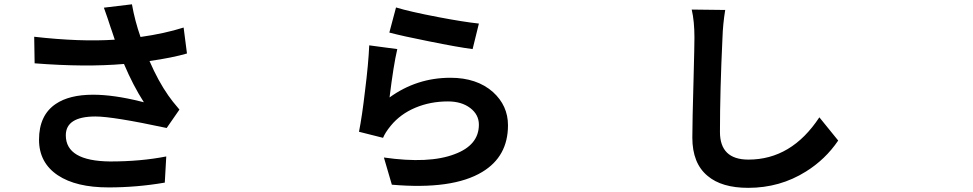

<svg xmlns="http://www.w3.org/2000/svg" viewBox="-20 -818 4540 896"><path d="M486.3 56.6Q335 56.6 250 0Q162.1 -58.6 162.1 -166Q162.1 -280.3 240.2 -333Q303.7 -376 414.1 -376Q509.8 -376 635.7 -344.7Q647.5 -341.8 651.4 -340.8Q600.6 -419.9 558.6 -519.5Q378.9 -503.9 141.6 -522.5L139.6 -646.5Q353.5 -622.1 515.6 -632.8Q510.7 -646.5 502.9 -670.9Q498 -686.5 495.1 -693.4Q484.4 -727.5 464.8 -782.2L595.7 -797.9Q609.4 -720.7 635.7 -645.5Q747.1 -661.1 836.9 -689.5L852.5 -568.4Q786.1 -548.8 677.7 -533.2Q718.8 -438.5 765.6 -372.1Q782.2 -347.7 817.4 -306.6L757.8 -220.7Q506.8 -274.4 425.8 -274.4Q287.1 -274.4 287.1 -186.5Q287.1 -66.4 494.1 -64.5Q636.7 -64.5 755.9 -87.9L749 34.2Q619.1 56.6 486.3 56.6Z M1808.6 43.9 1771.5 -83Q1982.4 -52.7 2101.6 -98.6Q2214.8 -140.6 2214.8 -236.3Q2214.8 -283.2 2174.3 -314Q2133.8 -344.7 2070.3 -344.7Q1988.3 -344.7 1918.5 -315.4Q1848.6 -286.1 1803.7 -231.4Q1777.3 -199.2 1767.6 -174.8L1655.3 -203.1Q1669.9 -276.4 1683.6 -395.5Q1699.2 -518.6 1703.1 -606.4L1834 -588.9Q1816.4 -514.6 1797.9 -363.3Q1924.8 -455.1 2082 -455.1Q2205.1 -455.1 2280.3 -388.7Q2350.6 -325.2 2350.6 -233.4Q2350.6 -87.9 2230.5 -15.6Q2091.8 68.4 1808.6 43.9ZM2185.5 -588.9Q2117.2 -597.7 1982.4 -625Q1859.4 -649.4 1796.9 -666L1828.1 -783.2Q1891.6 -763.7 2024.4 -738.3Q2142.6 -715.8 2214.8 -708Z M3471.7 58.6Q3347.7 58.6 3282.2 2.9Q3210.9 -55.7 3210.9 -175.8Q3210.9 -248 3216.8 -457Q3220.7 -605.5 3220.7 -642.6Q3220.7 -718.8 3208 -773.4L3364.3 -771.5Q3353.5 -705.1 3351.6 -642.6Q3339.8 -394.5 3339.8 -202.1Q3339.8 -73.2 3472.7 -73.2Q3673.8 -73.2 3803.7 -270.5L3891.6 -162.1Q3832 -74.2 3741.2 -17.6Q3620.1 58.6 3471.7 58.6Z"/></svg>

Font: Bpmf GenYo Gothic B
Style: B
Weight: 700
Foundry: But Ko
Version: Version 1.320